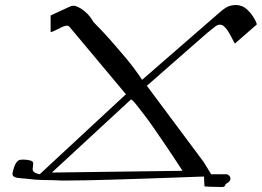

<svg xmlns="http://www.w3.org/2000/svg" viewBox="-20 -725 1050 770"><path d="M183 -663 259 -698Q267 -702 275 -702Q282 -702 293 -697Q304 -692 318 -681Q332 -670 341.5 -657Q351 -644 354 -638Q354 -637 372.5 -618.5Q391 -600 419 -568.5Q447 -537 482.5 -495Q518 -453 550 -405L864 -678Q889 -699 903.5 -702Q918 -705 926 -705Q937 -705 949.5 -700.5Q962 -696 974.5 -683.5Q987 -671 995 -658.5Q1003 -646 1006.5 -637.5Q1010 -629 1010 -627Q1010 -627 1010 -627L923 -551Q923 -551 922 -551Q921 -551 918 -557Q915 -563 909.5 -573.5Q904 -584 897 -596Q890 -608 882 -616Q874 -624 868.5 -625Q863 -626 861 -626Q852 -626 841 -617L811 -593L569 -381L797 -75L827 -26H891Q904 -20 904 -9Q904 -8 904 -6Q901 5 890 10Q884 13 882.5 19Q881 25 869 25Q845 25 822.5 24Q800 23 800 22Q800 22 800 22L798 -17Q798 -17 798 -17Q798 -17 767 -16Q736 -15 685 -13Q634 -11 570.5 -9Q507 -7 445 -5Q383 -3 330 -2Q277 -1 247 -1H225Q188 -3 157 -3Q126 -3 89 -8Q73 -10 61.5 -10.5Q50 -11 42.5 -13.5Q35 -16 32.5 -19.5Q30 -23 30 -28Q30 -31 31 -35Q32 -40 36 -53Q40 -66 47 -75Q50 -79 55 -82Q60 -85 74 -85Q85 -85 99 -82Q113 -79 113 -71Q113 -62 112 -56.5Q111 -51 111 -48Q111 -46 111.5 -42.5Q112 -39 116.5 -35Q121 -31 132 -28L139 -26L485 -347L259 -617Q255 -622 248 -622Q247 -622 241.5 -621Q236 -620 225.5 -615Q215 -610 203.5 -604Q192 -598 183 -596ZM188 -33 712 -40Q675 -97 646.5 -139Q618 -181 596.5 -212Q575 -243 559.5 -263Q544 -283 534 -296Q511 -326 505 -326Z"/></svg>

Font: New Athena Unicode
Style: Italic
Weight: 400
Designer: J. Rusten 1997; rev. by R. Hancock 2001, 2002, rev. by D. Mastronarde 2002-2019
Foundry: Society for Classical Studies (formerly American Philological Association)
Version: Version 5.008